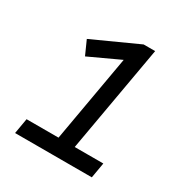

<svg xmlns="http://www.w3.org/2000/svg" viewBox="-166 -845 932 975"><g transform="rotate(30 300.0 -358.0)"><path d="M251 -40 349 -597.5 170 -514.5 133.5 -596 397.5 -716H465L346 -40ZM57 0 72.5 -90H522.5L507 0Z"/></g></svg>

Font: Google Sans Code
Style: Italic
Weight: 400
Italic angle: -10°
Monospace: yes
Designer: Google Sans Code Authors
Foundry: Google LLC
Version: Version 6.000